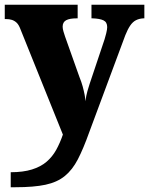

<svg xmlns="http://www.w3.org/2000/svg" viewBox="-22 -556 626 806"><path d="M23 167Q75 167 112 155.5Q149 144 173.5 123Q198 102 214 73Q230 44 242 9L64 -433Q57 -452 48 -460.5Q39 -469 28 -472.5Q17 -476 3 -476H-2V-536H304V-479H300Q270 -479 255.5 -471Q241 -463 241 -444Q241 -435 244.5 -423.5Q248 -412 251 -403L311 -234Q320 -212 325 -193.5Q330 -175 333 -159.5Q336 -144 337 -131Q339 -153 345 -173.5Q351 -194 354 -203L417 -391Q420 -400 424 -416.5Q428 -433 428 -442Q428 -463 412.5 -470.5Q397 -478 366 -479H362V-536H584V-479H580Q562 -478 548.5 -471Q535 -464 524.5 -448.5Q514 -433 504 -408L353 -2Q328 68 305 112.5Q282 157 250 183Q218 209 169 219.5Q120 230 43 230H23Z"/></svg>

Font: Noto Serif Thai ExtraBold
Style: Regular
Weight: 800
Version: Version 2.001